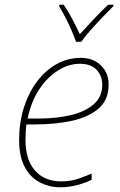

<svg xmlns="http://www.w3.org/2000/svg" viewBox="-20 -783 507 813"><path d="M234 10Q190 10 150 -10Q110 -30 85.5 -74.5Q61 -119 61 -191Q61 -264 81 -327Q101 -390 136.5 -437.5Q172 -485 219.5 -511.5Q267 -538 322 -538Q374 -538 407 -506.5Q440 -475 440 -425Q440 -360 397 -323Q354 -286 282.5 -271Q211 -256 124 -256H92Q90 -244 89 -226.5Q88 -209 88 -191Q88 -106 128.5 -60.5Q169 -15 239 -15Q280 -15 312.5 -26.5Q345 -38 368 -48V-22Q346 -10 309.5 0Q273 10 234 10ZM97 -281H141Q220 -281 281.5 -296Q343 -311 378 -342.5Q413 -374 413 -424Q413 -462 389 -487.5Q365 -513 318 -513Q272 -513 227 -485.5Q182 -458 147 -406Q112 -354 97 -281ZM302 -606Q295 -626 283 -654Q271 -682 257 -709Q243 -736 230 -757L232 -763H250Q269 -735 287 -700.5Q305 -666 318 -638Q343 -666 375.5 -700.5Q408 -735 438 -763H461L460 -757Q439 -736 413 -709Q387 -682 363 -654.5Q339 -627 324 -606Z"/></svg>

Font: Noto Sans Disp Thin
Style: Italic
Weight: 100
Italic angle: -12°
Designer: Monotype Design Team
Foundry: Monotype Imaging Inc.
Version: Version 2.000;GOOG;noto-source:20170915:90ef993387c0